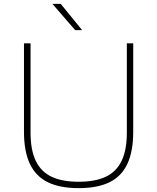

<svg xmlns="http://www.w3.org/2000/svg" viewBox="-20 -964 813 993"><path d="M104 -283V-740H138V-278Q138 -188.5 164.8 -132.5Q191.5 -76.5 246.2 -50.2Q301 -24 387 -24Q473 -24 527.8 -50.2Q582.5 -76.5 609.2 -132.5Q636 -188.5 636 -278V-740H669V-283Q669 -180.5 638.5 -116Q608 -51.5 545.8 -21.2Q483.5 9 387 9Q290.5 9 228 -21.2Q165.5 -51.5 134.8 -116Q104 -180.5 104 -283ZM369 -808 251 -944H294L405 -808Z"/></svg>

Font: Encode Sans Expanded Thin
Style: Regular
Weight: 250
Width: 7
Designer: Multiple Designers
Foundry: Impallari Type
Version: Version 2.000